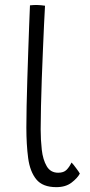

<svg xmlns="http://www.w3.org/2000/svg" viewBox="-20 -736 362 772"><path d="M301 -38Q291.5 -20 267.8 -1.8Q244 16.5 206.5 16.5Q151.5 16.5 126 -14.8Q100.5 -46 93.2 -100.5Q86 -155 86 -223Q86 -259.5 87 -309.5Q88 -359.5 89.8 -416Q91.5 -472.5 93.5 -528.2Q95.5 -584 97.2 -632.5Q99 -681 100.5 -714.5Q115 -716 127 -716Q136 -716 144.8 -715Q153.5 -714 161 -713Q159 -682.5 157 -635.2Q155 -588 152.5 -532.2Q150 -476.5 148 -418.5Q146 -360.5 144.8 -308Q143.5 -255.5 143.5 -216Q143.5 -174 148 -134Q152.5 -94 167.8 -67.8Q183 -41.5 214 -41.5Q236 -41.5 247.5 -53Q259 -64.5 267.5 -82.5Q270.5 -80 275.5 -73.8Q280.5 -67.5 286 -60Q291.5 -52.5 295.8 -46.5Q300 -40.5 301 -38Z"/></svg>

Font: Grandstander Thin ExtraLight
Style: Regular
Weight: 250
Version: Version 1.200